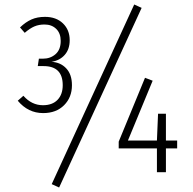

<svg xmlns="http://www.w3.org/2000/svg" viewBox="-20 -766 859 854"><path d="M290 -587Q290 -547 268 -522Q246 -497 209 -491Q249 -489 274.5 -462Q300 -435 300 -387Q300 -333 265 -298Q230 -263 172 -263Q105 -263 59 -318L84 -340Q121 -298 171 -298Q213 -298 236 -322Q259 -346 259 -387Q259 -472 174 -472H148L153 -505H171Q204 -505 227 -525Q250 -545 250 -584Q250 -618 230 -637.5Q210 -657 178 -657Q153 -657 133 -648.5Q113 -640 90 -620L69 -644Q94 -668 120 -679.5Q146 -691 180 -691Q230 -691 260 -662Q290 -633 290 -587ZM577 -746 610 -731 243 68 210 53ZM768 -141V-106H718V0H678V-106H508V-136L625 -420L659 -407L549 -141H678L683 -260H718V-141Z"/></svg>

Font: Fira Sans Condensed ExtraLight
Style: Regular
Weight: 275
Width: 3
Designer: Carrois Corporate & Edenspiekermann AG
Foundry: Carrois Corporate GbR & Edenspiekermann AG
Version: Version 4.203